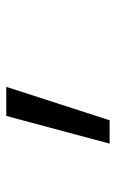

<svg xmlns="http://www.w3.org/2000/svg" viewBox="104 -268 377 626"><g transform="rotate(-90 293.0 44.5)"><path d="M137.2 212.9 227.5 -124H322.3L213.4 212.9Z"/></g></svg>

Font: CaskaydiaCove NFP SemiLight
Style: Italic
Weight: 350
Italic angle: -10°
Designer: Aaron Bell
Foundry: Saja Typeworks
Version: Version 2111.001; VTT 6.35;Nerd Fonts 3.1.1